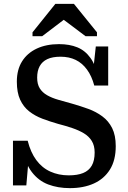

<svg xmlns="http://www.w3.org/2000/svg" viewBox="-20 -955 661 992"><path d="M335 -49Q380 -49 409.5 -61Q439 -73 454 -99Q469 -125 469 -167Q469 -203 454 -227Q439 -251 413 -266.5Q387 -282 353 -293.5Q319 -305 280 -315Q238 -327 199.5 -341.5Q161 -356 131 -379.5Q101 -403 84 -440Q67 -477 67 -533Q67 -595 94 -638Q121 -681 170 -704Q219 -727 285 -727Q339 -727 379.5 -710.5Q420 -694 447.5 -655.5Q475 -617 489 -552L460 -577L475 -715H539V-513H467Q454 -562 429.5 -595.5Q405 -629 371 -645.5Q337 -662 293 -662Q251 -662 224.5 -649.5Q198 -637 185 -613Q172 -589 172 -554Q172 -520 185.5 -498.5Q199 -477 223.5 -463Q248 -449 281 -439.5Q314 -430 354 -419Q396 -407 436 -392.5Q476 -378 508.5 -354Q541 -330 559.5 -293Q578 -256 578 -200Q578 -127 548 -79Q518 -31 465 -7Q412 17 341 17Q279 17 229 -2Q179 -21 144.5 -66Q110 -111 96 -187L130 -159L116 3H47V-228H123Q138 -168 167.5 -128Q197 -88 240 -68.5Q283 -49 335 -49ZM362 -935H266L148 -788V-768H198L344 -879L277 -877L422 -768H481V-788Z"/></svg>

Font: Roboto Serif SemiCondensed Medium
Style: Regular
Weight: 500
Width: 4
Designer: Greg Gazdowicz
Foundry: Commercial Type
Version: Version 1.007